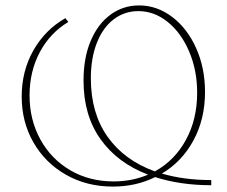

<svg xmlns="http://www.w3.org/2000/svg" viewBox="-20 -683 837 708"><path d="M759 0Q645 0 552 -30Q482 5 396 5Q300 5 223.5 -38.5Q147 -82 103.5 -157.5Q60 -233 60 -327Q60 -421 103 -497Q146 -573 221 -616L232 -602Q165 -562 127 -491Q89 -420 89 -331Q89 -241 129 -168.5Q169 -96 239.5 -55Q310 -14 399 -14Q467 -14 526 -39Q413 -82 350.5 -170Q288 -258 288 -386Q288 -470 314.5 -532.5Q341 -595 387.5 -629Q434 -663 493 -663Q559 -663 615 -620.5Q671 -578 703.5 -505Q736 -432 736 -344Q736 -244 693.5 -165.5Q651 -87 577 -43Q658 -19 759 -19ZM551 -51Q624 -91 665.5 -167Q707 -243 707 -341Q707 -424 677.5 -493Q648 -562 598.5 -602Q549 -642 490 -642Q439 -642 399 -611.5Q359 -581 337 -524.5Q315 -468 315 -394Q315 -266 376.5 -179Q438 -92 551 -51Z"/></svg>

Font: Ysabeau Infant Extralight
Style: Regular
Weight: 200
Designer: Christian Thalmann (Catharsis Fonts)
Version: Version 0.003